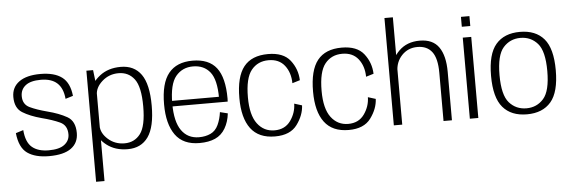

<svg xmlns="http://www.w3.org/2000/svg" viewBox="-58 -981 4170 1399"><g transform="rotate(-5 2027.0 -282.0)"><path d="M268.5 4.5Q376.5 4.5 430.2 -34.8Q484 -74 484 -146Q484 -233.5 426 -266.2Q368 -299 283.5 -320.5Q207 -340.5 157.2 -364.2Q107.5 -388 107.5 -448Q107.5 -497 144.2 -526Q181 -555 256 -555Q333.5 -555 375.2 -517Q417 -479 424 -401L479.5 -418Q469.5 -514 414 -555.8Q358.5 -597.5 256.5 -597.5Q155.5 -597.5 100.8 -558Q46 -518.5 46 -447.5Q46 -366 100 -332.5Q154 -299 238 -276.5Q316.5 -256.5 369.5 -232.2Q422.5 -208 422.5 -141.5Q422.5 -96 385 -67Q347.5 -38 269.5 -38Q191.5 -38 147.8 -75Q104 -112 97 -201L41.5 -183.5Q52.5 -77 110.2 -36.2Q168 4.5 268.5 4.5Z M593 220.5H654.5V-487L642 -592H593ZM844 4Q942.5 4 993.8 -68.8Q1045 -141.5 1045 -297Q1045 -453.5 993.8 -525.8Q942.5 -598 844 -598Q752 -598 690 -549.5Q628 -501 628 -452.5L654 -410.5Q654 -463.5 704.2 -508.5Q754.5 -553.5 824.5 -553.5Q897.5 -553.5 940.2 -497Q983 -440.5 983 -297Q983 -153 940.2 -96.8Q897.5 -40.5 824.5 -40.5Q754.5 -40.5 704.2 -85.2Q654 -130 654 -183.5L628 -141.5Q628 -93 690 -44.5Q752 4 844 4Z M1369 5V-37.5Q1286.5 -37.5 1241 -101.8Q1195.5 -166 1195.5 -298Q1195.5 -440.5 1243.2 -498Q1291 -555.5 1369 -555.5Q1449 -555.5 1493.8 -499.5Q1538.5 -443.5 1538.5 -310L1544 -318.5H1187V-278H1599Q1600 -288.5 1600 -300Q1600 -453.5 1544.2 -525.5Q1488.5 -597.5 1369 -597.5Q1253 -597.5 1194.2 -525Q1135.5 -452.5 1135.5 -298Q1135.5 -154.5 1192.2 -74.8Q1249 5 1369 5ZM1369 -37.5V5Q1436.5 5 1483.5 -16Q1530.5 -37 1558 -83.8Q1585.5 -130.5 1592.5 -192.5L1536 -206.5Q1529.5 -156 1510 -114Q1490.5 -72 1453.5 -54.8Q1416.5 -37.5 1369 -37.5Z M1921.5 5Q2033 5 2083.2 -63.5Q2133.5 -132 2136.5 -203.5L2080.5 -221Q2079.5 -153.5 2038.8 -96.5Q1998 -39.5 1921.5 -39.5Q1843.5 -39.5 1796 -102.8Q1748.5 -166 1748.5 -296Q1748.5 -436.5 1795.5 -494.5Q1842.5 -552.5 1921.5 -552.5Q1998 -552.5 2038.8 -500.5Q2079.5 -448.5 2080.5 -370.5L2136.5 -387.5Q2133.5 -469.5 2083.5 -533.5Q2033.5 -597.5 1921.5 -597.5Q1802 -597.5 1744 -524.8Q1686 -452 1686 -296Q1686 -150 1744 -72.5Q1802 5 1921.5 5Z M2460.5 5Q2572 5 2622.2 -63.5Q2672.5 -132 2675.5 -203.5L2619.5 -221Q2618.5 -153.5 2577.8 -96.5Q2537 -39.5 2460.5 -39.5Q2382.5 -39.5 2335 -102.8Q2287.5 -166 2287.5 -296Q2287.5 -436.5 2334.5 -494.5Q2381.5 -552.5 2460.5 -552.5Q2537 -552.5 2577.8 -500.5Q2618.5 -448.5 2619.5 -370.5L2675.5 -387.5Q2672.5 -469.5 2622.5 -533.5Q2572.5 -597.5 2460.5 -597.5Q2341 -597.5 2283 -524.8Q2225 -452 2225 -296Q2225 -150 2283 -72.5Q2341 5 2460.5 5Z M2790 0H2851.5V-785H2790ZM3153.5 0H3215V-354Q3215 -472 3171 -535.2Q3127 -598.5 3031 -598.5Q2937.5 -598.5 2879.2 -541Q2821 -483.5 2821 -414L2850.5 -386Q2850.5 -457.5 2896 -505.8Q2941.5 -554 3010.5 -554Q3080.5 -554 3117 -506.2Q3153.5 -458.5 3153.5 -352.5Z M3346 0H3408V-593H3346ZM3346 -745V-672.5H3408V-745Z M3764 4.5Q3879 4.5 3939.8 -66.8Q4000.5 -138 4000.5 -297.5Q4000.5 -456.5 3939.8 -527.5Q3879 -598.5 3764 -598.5Q3649 -598.5 3588 -527.5Q3527 -456.5 3527 -297.5Q3527 -138 3588 -66.8Q3649 4.5 3764 4.5ZM3764 -39.5Q3688 -39.5 3638.5 -95.2Q3589 -151 3589 -297Q3589 -443 3638.5 -498.8Q3688 -554.5 3764 -554.5Q3840 -554.5 3889.2 -498.8Q3938.5 -443 3938.5 -297Q3938.5 -151 3889.2 -95.2Q3840 -39.5 3764 -39.5Z"/></g></svg>

Font: Anybody UltraCondensed Thin Light
Style: Regular
Weight: 300
Version: Version 1.111